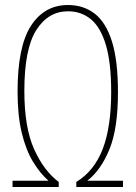

<svg xmlns="http://www.w3.org/2000/svg" viewBox="-20 -745 540 765"><path d="M30 0V-25H173Q139 -55 111 -101.5Q83 -148 66.5 -216.5Q50 -285 50 -380Q50 -560 103.5 -642.5Q157 -725 251 -725Q313 -725 357.5 -690.5Q402 -656 426 -580Q450 -504 450 -377Q450 -233 416 -150Q382 -67 328 -25H470V0H284V-20Q356 -64 389.5 -152Q423 -240 423 -378Q423 -495 402 -565.5Q381 -636 342.5 -668Q304 -700 251 -700Q172 -700 124.5 -625Q77 -550 77 -383Q77 -237 116 -150.5Q155 -64 214 -20V0Z"/></svg>

Font: Noto Sans Mono ExtraCondensed Thin
Style: Regular
Weight: 100
Width: 2
Designer: Monotype Design Team
Foundry: Monotype Imaging Inc.
Version: Version 2.014; ttfautohint (v1.8.4.7-5d5b)